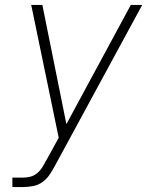

<svg xmlns="http://www.w3.org/2000/svg" viewBox="-20 -540 640 775"><path d="M30 215V177H73Q88 177 103 173Q118 169 130 159Q142 149 150.5 135.5Q159 122 166 108Q166 108 166 108Q166 108 166 108L167 107Q167 107 167 107Q167 107 167 107L217 16L106 -520H151L248 -39L508 -520H554L204 125Q194 144 182 162.5Q170 181 152.5 194Q135 207 114 211Q93 215 73 215Z"/></svg>

Font: Iosevka SS04 XLt Ex
Style: Italic
Weight: 200
Width: 7
Italic angle: -9°
Monospace: yes
Designer: Belleve Invis
Foundry: Belleve Invis
Version: Version 19.0.0; ttfautohint (v1.8.4)